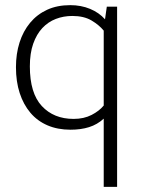

<svg xmlns="http://www.w3.org/2000/svg" viewBox="-20 -496 555 746"><path d="M383 -35Q358 -12 326 -2Q294 8 254 8Q204 8 164.5 -9Q125 -26 98 -58Q71 -90 56.5 -134.5Q42 -179 42 -235Q42 -287 56 -331Q70 -375 97 -407.5Q124 -440 163 -458Q202 -476 253 -476Q295 -476 330 -461.5Q365 -447 388 -421L395 -470H435V230H383ZM383 -377Q365 -399 335.5 -416.5Q306 -434 261 -434Q227 -434 197 -422.5Q167 -411 144.5 -387Q122 -363 109 -326Q96 -289 96 -238Q96 -134 142.5 -84Q189 -34 266 -34Q306 -34 336 -49.5Q366 -65 383 -86Z"/></svg>

Font: Ek Mukta ExtraLight
Style: Regular
Weight: 275
Designer: Girish Dalvi and Yashodeep Gholap
Foundry: Ek Type
Version: Version 2.538;PS 1.002;hotconv 16.6.51;makeotf.lib2.5.65220;